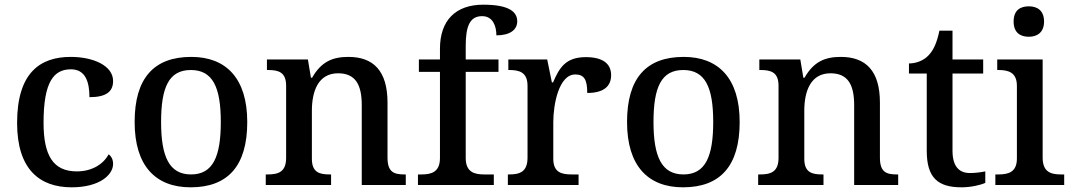

<svg xmlns="http://www.w3.org/2000/svg" viewBox="-20 -790 4579 820"><path d="M286 10C405 10 463 -43 463 -90C463 -108 456 -122 444 -131C421 -88 372 -58 308 -58C207 -58 166 -126 166 -266C166 -443 211 -494 283 -494C345 -494 362 -440 362 -375C434 -375 463 -399 463 -444C463 -510 378 -547 282 -547C152 -547 53 -480 53 -265C53 -67 149 10 286 10Z M794 10C953 10 1036 -81 1036 -269C1036 -456 945 -547 797 -547C637 -547 555 -456 555 -269C555 -81 645 10 794 10ZM796 -45C702 -45 668 -122 668 -269C668 -417 701 -491 795 -491C889 -491 923 -417 923 -269C923 -122 890 -45 796 -45Z M1115 0H1394V-45H1389C1345 -45 1312 -53 1312 -112V-317C1312 -402 1340 -477 1424 -477C1499 -477 1525 -427 1525 -341V0H1713V-45H1708C1663 -45 1635 -54 1635 -117V-352C1635 -488 1574 -547 1468 -547C1401 -547 1352 -527 1313 -458H1308L1295 -536H1120V-491H1125C1169 -491 1202 -482 1202 -424V-116C1202 -54 1167 -45 1122 -45H1115Z M1765 0H2089V-45H2048C2007 -45 1969 -54 1969 -115V-483H2109V-536H1969V-594C1969 -679 1987 -721 2039 -721C2086 -721 2100 -677 2100 -639C2157 -639 2189 -662 2189 -699C2189 -739 2155 -770 2044 -770C1926 -770 1859 -703 1859 -582V-536H1769V-483H1859V-115C1859 -54 1821 -45 1780 -45H1765Z M2149 0H2451V-45H2422C2379 -45 2343 -53 2343 -112V-268C2343 -345 2367 -472 2437 -472C2476 -472 2488 -448 2488 -393C2559 -393 2590 -422 2590 -469C2590 -517 2556 -546 2482 -546C2396 -546 2369 -501 2342 -438H2337L2317 -536H2151V-491H2154C2198 -491 2233 -482 2233 -423V-117C2233 -54 2198 -45 2153 -45H2149Z M2897 10C3056 10 3139 -81 3139 -269C3139 -456 3048 -547 2900 -547C2740 -547 2658 -456 2658 -269C2658 -81 2748 10 2897 10ZM2899 -45C2805 -45 2771 -122 2771 -269C2771 -417 2804 -491 2898 -491C2992 -491 3026 -417 3026 -269C3026 -122 2993 -45 2899 -45Z M3218 0H3497V-45H3492C3448 -45 3415 -53 3415 -112V-317C3415 -402 3443 -477 3527 -477C3602 -477 3628 -427 3628 -341V0H3816V-45H3811C3766 -45 3738 -54 3738 -117V-352C3738 -488 3677 -547 3571 -547C3504 -547 3455 -527 3416 -458H3411L3398 -536H3223V-491H3228C3272 -491 3305 -482 3305 -424V-116C3305 -54 3270 -45 3225 -45H3218Z M4087 10C4127 10 4169 0 4188 -9V-58C4167 -54 4146 -51 4122 -51C4075 -51 4048 -81 4048 -146V-476H4179V-536H4048V-659H3992C3982 -610 3968 -577 3946 -554C3925 -531 3892 -519 3862 -519V-476H3938V-146C3938 -30 3986 10 4087 10Z M4374 -633C4409 -633 4439 -651 4439 -698C4439 -746 4409 -763 4374 -763C4337 -763 4309 -746 4309 -698C4309 -651 4337 -633 4374 -633ZM4231 0H4525V-45H4512C4468 -45 4433 -55 4433 -117V-536H4239V-491H4244C4287 -491 4323 -481 4323 -423V-113C4323 -55 4287 -45 4244 -45H4231Z"/></svg>

Font: Noto Serif Telugu Medium
Style: Regular
Weight: 500
Designer: Jelle Bosma - Monotype Design Team
Foundry: Monotype Imaging Inc.
Version: Version 2.005